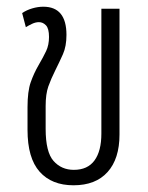

<svg xmlns="http://www.w3.org/2000/svg" viewBox="-20 -543 440 572"><path d="M199 9Q134 9 98 -31.5Q62 -72 62 -156V-224Q62 -271 71.5 -298Q81 -325 95 -349Q109 -373 117.5 -391Q126 -409 126 -433Q126 -458 117 -467.5Q108 -477 96 -477Q86 -477 75.5 -472Q65 -467 57 -462L46 -504Q59 -513 76 -518Q93 -523 109 -523Q178 -523 178 -439Q178 -405 167.5 -381.5Q157 -358 145 -334Q132 -308 124 -285.5Q116 -263 116 -227V-159Q116 -90 139.5 -63.5Q163 -37 200 -37Q241 -37 261.5 -65Q282 -93 282 -145V-517H336V-142Q336 -70 300.5 -30.5Q265 9 199 9Z"/></svg>

Font: Noto Sans Thai UI ExtCond Light
Style: Regular
Weight: 300
Width: 2
Designer: Monotype Design Team
Foundry: Monotype Imaging Inc.
Version: Version 2.000; ttfautohint (v1.8.4.7-5d5b)